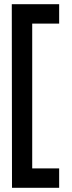

<svg xmlns="http://www.w3.org/2000/svg" viewBox="-20 -769 340 912"><path d="M261 -749H36L37 123H261V31H133V-657H261Z"/></svg>

Font: TitilliumText22L
Style: 600 wt
Weight: 600
Designer: Campivisivi
Foundry: Campivisivi
Version: 1.000